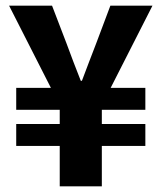

<svg xmlns="http://www.w3.org/2000/svg" viewBox="-20 -655 568 675"><path d="M190 0V-142H37V-219H190V-269H37V-346H159L12 -635H163L214 -502Q226 -469 238.5 -436.5Q251 -404 264 -371H268Q280 -404 293 -437Q306 -470 318 -502L368 -635H516L369 -346H491V-269H338V-219H491V-142H338V0Z"/></svg>

Font: Source Sans 3
Style: Bold
Weight: 700
Designer: Paul D. Hunt
Foundry: Adobe
Version: Version 3.052;hotconv 1.1.0;makeotfexe 2.6.0